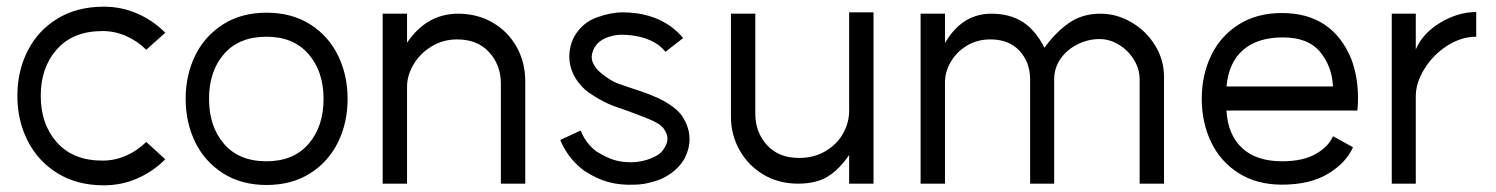

<svg xmlns="http://www.w3.org/2000/svg" viewBox="-20 -550 4479 575"><path d="M418 -125 475 -73Q438 -36 391 -15.5Q344 5 291 5Q211 5 152.5 -31Q94 -67 63 -128Q32 -189 32 -263Q32 -337 63 -398Q94 -459 152.5 -494.5Q211 -530 291 -530Q344 -530 391 -509.5Q438 -489 475 -452L418 -401Q392 -427 358 -442Q324 -457 287 -457Q199 -457 150.5 -402.5Q102 -348 102 -263Q102 -178 150.5 -123.5Q199 -69 287 -69Q324 -69 358 -84Q392 -99 418 -125Z M949 -254Q949 -336 904 -388Q859 -440 778 -440Q696 -440 651 -388.5Q606 -337 606 -254Q606 -171 651 -119Q696 -67 778 -67Q859 -67 904 -119Q949 -171 949 -254ZM778 -512Q854 -512 909 -477Q964 -442 992.5 -383.5Q1021 -325 1021 -254Q1021 -183 992.5 -124.5Q964 -66 909 -31Q854 4 778 4Q703 4 648 -31Q593 -66 564.5 -124.5Q536 -183 536 -254Q536 -325 564.5 -383.5Q593 -442 648 -477Q703 -512 778 -512Z M1349 -432Q1307 -432 1272.5 -411Q1238 -390 1218.5 -357Q1199 -324 1199 -290V0H1126V-509H1199V-422Q1258 -509 1352 -509Q1410 -509 1456 -482Q1502 -455 1527.5 -409Q1553 -363 1553 -307V0H1480V-300Q1480 -355 1445 -393.5Q1410 -432 1349 -432Z M1729 -39Q1700 -61 1682 -87Q1664 -113 1658 -131L1719 -159Q1735 -119 1767 -96Q1796 -78 1819 -71Q1842 -64 1871 -64Q1883 -64 1899.5 -67Q1916 -70 1930 -76Q1947 -83 1955.5 -90Q1964 -97 1971 -109Q1979 -122 1979 -135Q1979 -150 1966 -167Q1957 -178 1935.5 -188Q1914 -198 1854 -220L1819 -232Q1787 -244 1755 -265Q1730 -280 1715 -300Q1702 -315 1693.5 -336Q1685 -357 1685 -381Q1685 -412 1700 -441Q1724 -482 1766.5 -497.5Q1809 -513 1844 -513Q1931 -513 1990 -470Q2012 -453 2026 -436L1973 -395Q1963 -407 1951 -416Q1907 -446 1839 -446Q1815 -445 1793.5 -436Q1772 -427 1760 -407Q1752 -392 1752 -378Q1752 -363 1766 -345Q1774 -335 1793 -321Q1818 -303 1839 -297L1874 -285Q1937 -265 1969 -247Q2001 -229 2017 -210Q2028 -197 2036.5 -176.5Q2045 -156 2045 -133Q2045 -104 2030 -75Q2007 -35 1958 -13Q1940 -6 1919 -1.5Q1898 3 1881 3Q1839 5 1803 -4.5Q1767 -14 1729 -39Z M2373 -77Q2418 -77 2452.5 -97.5Q2487 -118 2505 -150.5Q2523 -183 2523 -218V-513H2596V0H2523V-86Q2493 -42 2458.5 -21Q2424 0 2370 0Q2312 0 2266.5 -27Q2221 -54 2195 -100Q2169 -146 2169 -201V-509H2242V-209Q2242 -154 2277 -115.5Q2312 -77 2373 -77Z M3273 -433Q3239 -433 3207.5 -417.5Q3176 -402 3156.5 -374.5Q3137 -347 3137 -312V0H3065V-312Q3065 -363 3033.5 -397.5Q3002 -432 2946 -432Q2907 -432 2876 -413.5Q2845 -395 2827.5 -365Q2810 -335 2810 -304V0H2737V-509H2810V-421Q2861 -509 2949 -509Q3004 -509 3042.5 -484.5Q3081 -460 3108 -407Q3141 -453 3181 -481Q3221 -509 3276 -509Q3324 -509 3368 -483.5Q3412 -458 3439 -414.5Q3466 -371 3466 -320V0H3393V-312Q3393 -343 3376 -371Q3359 -399 3331 -416Q3303 -433 3273 -433Z M3822 -438Q3747 -438 3703.5 -401Q3660 -364 3653 -291H3972Q3969 -352 3933 -395Q3897 -438 3822 -438ZM3819 -511Q3970 -511 4027 -373Q4047 -319 4047 -256Q4047 -234 4045 -219H3653Q3657 -147 3699.5 -107Q3742 -67 3820 -67Q3882 -67 3920.5 -89Q3959 -111 3972 -142L4032 -109Q4011 -62 3957 -29.5Q3903 3 3819 3Q3744 3 3689.5 -31.5Q3635 -66 3607 -124.5Q3579 -183 3579 -254Q3579 -325 3607 -383.5Q3635 -442 3689.5 -476.5Q3744 -511 3819 -511Z M4401 -514V-440Q4356 -440 4314 -413Q4272 -386 4246 -344Q4220 -302 4220 -262V0H4148V-509H4220V-402Q4241 -451 4294 -482.5Q4347 -514 4401 -514Z"/></svg>

Font: SUIT
Style: Regular
Weight: 400
Designer: Sunn Youn; Korean Glyphs from Source Han Sans (Sandoll Communications; Soo-young Jang, Joo-yeon Kang)
Foundry: Sunn
Version: Version 1.140